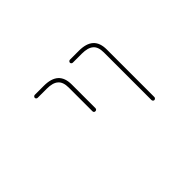

<svg xmlns="http://www.w3.org/2000/svg" viewBox="-66 -850 1132 1132"><g transform="rotate(-45 500.0 -283.5)"><path d="M714.8 -36.1V-432.6Q714.8 -479.5 691.4 -499Q668 -519.5 617.2 -519.5H543Q538.1 -519.5 534.2 -522.9Q530.3 -526.4 530.3 -531.2Q530.3 -536.1 534.2 -540Q538.1 -543.9 543 -543.9H617.2Q678.7 -543.9 709 -516.6Q739.3 -489.3 739.3 -432.6V-36.1Q739.3 -31.2 735.4 -27.3Q731.4 -23.4 726.6 -23.4Q721.7 -23.4 718.3 -27.3Q714.8 -31.2 714.8 -36.1ZM421.9 -235.4V-432.6Q421.9 -479.5 398.4 -499Q376 -519.5 325.2 -519.5H250Q245.1 -519.5 241.2 -522.9Q237.3 -526.4 237.3 -531.2Q237.3 -536.1 241.2 -540Q245.1 -543.9 250 -543.9H325.2Q386.7 -543.9 417 -516.6Q447.3 -489.3 447.3 -432.6V-235.4Q447.3 -229.5 443.4 -226.1Q439.5 -222.7 434.1 -222.7Q428.7 -222.7 425.3 -226.1Q421.9 -229.5 421.9 -235.4Z"/></g></svg>

Font: Rounded-X Mgen+ 2m thin
Style: Regular
Weight: 100
Designer: [Source Han Sans]
Ryoko NISHIZUKA  (kana & ideographs); Paul D. Hunt (Latin, Greek & Cyrillic); Wenlong ZHANG  (bopomofo
Version: Version 1.059.20150602